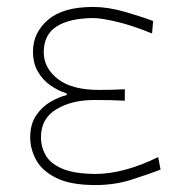

<svg xmlns="http://www.w3.org/2000/svg" viewBox="-20 -524 532 553"><path d="M255 9Q183 9 142 -11.5Q101 -32 84 -63.5Q67 -95 67 -128Q67 -167 84.5 -192.2Q102 -217.5 126.8 -231.5Q151.5 -245.5 172 -250V-255Q149 -262 126.5 -277.2Q104 -292.5 89.5 -317Q75 -341.5 75 -376Q75 -429.5 118.2 -466.8Q161.5 -504 248 -504Q291 -504 339.5 -490Q388 -476 421 -463.5L418 -427.5Q362 -450.5 316.8 -461.2Q271.5 -472 249 -472Q180 -471.5 143 -447.8Q106 -424 106 -373.5Q106 -328.5 146.2 -296.8Q186.5 -265 265 -265Q286 -265 304 -265.5Q322 -266 339.5 -267V-234Q318.5 -235 298 -235.5Q277.5 -236 251.5 -236Q186.5 -236 142.2 -209.2Q98 -182.5 98 -129Q98 -100.5 111.8 -76.5Q125.5 -52.5 159.8 -38Q194 -23.5 254.5 -23Q336 -23 435.5 -71.5L442.5 -35.5Q408.5 -22.5 359.8 -6.8Q311 9 255 9Z"/></svg>

Font: Commissioner Flair Thin
Style: Regular
Weight: 100
Designer: Kostas Bartsokas
Foundry: Kostas Bartsokas
Version: Version 1.000; ttfautohint (v1.8.3)